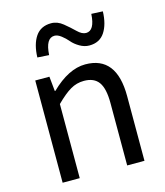

<svg xmlns="http://www.w3.org/2000/svg" viewBox="-118 -896 847 985"><g transform="rotate(-15 305.0 -403.0)"><path d="M91.8 0V-543H167L174.8 -464.8H177.7Q271.5 -556.6 360.4 -556.6Q526.4 -556.6 526.4 -343.8V0H434.6V-332Q434.6 -408.2 410.2 -442.4Q385.7 -476.6 332 -476.6Q293 -476.6 259.8 -457Q226.6 -437.5 182.6 -393.6V0ZM407.2 -644.5Q380.9 -644.5 356 -659.2Q331.1 -673.8 315.9 -691.9Q300.8 -710 281.7 -724.6Q262.7 -739.3 246.1 -739.3Q199.2 -739.3 194.3 -650.4L132.8 -654.3Q134.8 -723.6 162.6 -764.6Q190.4 -805.7 246.1 -805.7Q279.3 -805.7 308.6 -781.7Q337.9 -757.8 361.8 -734.4Q385.7 -710.9 407.2 -710.9Q453.1 -710.9 458 -798.8L518.6 -795.9Q516.6 -727.5 489.3 -686Q461.9 -644.5 407.2 -644.5Z"/></g></svg>

Font: GenYoGothic TW TTF Regular
Style: Regular
Weight: 400
Version: Version 1.300